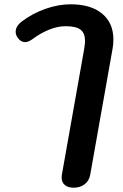

<svg xmlns="http://www.w3.org/2000/svg" viewBox="-20 -604 571 894"><path d="M267 223Q267 215 268 210L372 -376Q376 -404 376 -413Q376 -449 355.5 -465.5Q335 -482 285 -482Q249 -482 209 -466Q169 -450 130 -421Q112 -408 97 -408Q75 -408 60 -432Q53 -443 53 -456Q53 -483 83 -505Q132 -542 192 -563Q252 -584 309 -584Q403 -584 455.5 -540.5Q508 -497 508 -420Q508 -396 504 -376L400 210Q395 238 374 254Q353 270 323 270Q297 270 282 257.5Q267 245 267 223Z"/></svg>

Font: Kodchasan
Style: Bold Italic
Weight: 700
Italic angle: -10°
Version: Version 1.000; ttfautohint (v1.6)